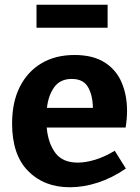

<svg xmlns="http://www.w3.org/2000/svg" viewBox="-20 -778 590 810"><path d="M275 12Q166 12 98.5 -56.5Q31 -125 31 -257Q31 -347 63.5 -411.5Q96 -476 155 -511Q214 -546 294 -546Q372 -546 421 -515Q470 -484 493 -430.5Q516 -377 516 -310Q516 -277 510 -240H177Q183 -174 213.5 -133Q244 -92 308 -92Q341 -92 381 -104Q421 -116 464 -142L511 -67Q453 -27 392.5 -7.5Q332 12 275 12ZM283 -445Q234 -445 209 -410.5Q184 -376 178 -323H372Q371 -377 351 -411Q331 -445 283 -445ZM434 -758V-661H134V-758Z"/></svg>

Font: Bitter
Style: Bold
Weight: 700
Designer: Sol Matas, and Bitter project Authors
Foundry: Sol Matas
Version: Version 2.001